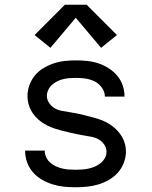

<svg xmlns="http://www.w3.org/2000/svg" viewBox="-20 -783 640 811"><path d="M299 8Q274 8 249.5 5.5Q225 3 201.5 -4.5Q178 -12 156.5 -24.5Q135 -37 119 -55.5Q103 -74 94.5 -97.5Q86 -121 86 -146Q86 -146 86 -146.5Q86 -147 86 -147H169Q169 -147 169 -147Q169 -147 169 -147Q169 -133 175 -119.5Q181 -106 191.5 -96.5Q202 -87 215 -81Q228 -75 242 -71.5Q256 -68 270 -67Q284 -66 299 -66Q313 -66 327 -67Q341 -68 354.5 -71Q368 -74 381 -79.5Q394 -85 405 -94Q416 -103 423 -115.5Q430 -128 430 -142Q430 -158 420.5 -172Q411 -186 397 -194Q383 -202 367.5 -205Q352 -208 336 -210.5Q320 -213 304.5 -216.5Q289 -220 273 -223.5Q257 -227 241.5 -231Q226 -235 211 -240Q196 -245 181.5 -252Q167 -259 154 -268.5Q141 -278 130 -290Q119 -302 111.5 -316Q104 -330 100 -345.5Q96 -361 96 -377Q96 -401 104.5 -424Q113 -447 128 -465Q143 -483 164 -495.5Q185 -508 207.5 -515.5Q230 -523 254 -525.5Q278 -528 301 -528Q325 -528 349 -525.5Q373 -523 395.5 -515.5Q418 -508 438.5 -495Q459 -482 474.5 -464Q490 -446 498 -423Q506 -400 506 -376Q506 -376 506 -375.5Q506 -375 506 -375H423Q423 -375 423 -375Q423 -375 423 -375Q423 -395 410.5 -412.5Q398 -430 380 -439Q362 -448 342 -451Q322 -454 301 -454Q288 -454 274.5 -453Q261 -452 248 -449Q235 -446 222.5 -440Q210 -434 200 -425Q190 -416 184 -403.5Q178 -391 178 -378Q178 -362 187.5 -348Q197 -334 210.5 -326Q224 -318 240 -315Q256 -312 272 -309.5Q288 -307 303.5 -304Q319 -301 334.5 -297Q350 -293 365.5 -289Q381 -285 396.5 -280Q412 -275 426 -268Q440 -261 453 -251.5Q466 -242 477 -230Q488 -218 496 -204Q504 -190 508 -174.5Q512 -159 512 -143Q512 -119 503 -95.5Q494 -72 478 -54Q462 -36 440.5 -23.5Q419 -11 395.5 -4Q372 3 347.5 5.5Q323 8 299 8ZM407 -581 300 -708 193 -581 126 -635 254 -763H346L474 -635Z"/></svg>

Font: Iosevka Custom Extended
Style: Regular
Weight: 400
Width: 7
Monospace: yes
Designer: Belleve Invis
Foundry: Belleve Invis
Version: Version 11.2.4; ttfautohint (v1.8.4)